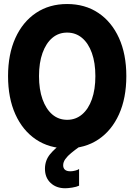

<svg xmlns="http://www.w3.org/2000/svg" viewBox="-20 -748 685 978"><path d="M321.8 7.8Q231 7.8 163.3 -37.6Q95.7 -83 58.3 -165.8Q21 -248.5 21 -360.4Q21 -471.7 58.3 -554.2Q95.7 -636.7 163.3 -682.1Q231 -727.5 321.8 -727.5Q413.1 -727.5 481 -682.1Q548.8 -636.7 586.2 -554.2Q623.5 -471.7 623.5 -360.4Q623.5 -248.5 586.2 -165.8Q548.8 -83 481 -37.6Q413.1 7.8 321.8 7.8ZM322.3 -137.7Q365.7 -137.7 398.2 -165.3Q430.7 -192.9 448.2 -242.7Q465.8 -292.5 465.8 -360.4Q465.8 -428.2 448 -478Q430.2 -527.8 397.9 -554.9Q365.7 -582 321.8 -582Q278.3 -582 246.3 -554.9Q214.4 -527.8 196.5 -478Q178.7 -428.2 178.7 -360.4Q178.7 -292.5 196.5 -242.4Q214.4 -192.4 246.3 -165Q278.3 -137.7 322.3 -137.7ZM312 210.9Q266.6 210.9 237.8 183.8Q209 156.7 209 111.8Q209 69.3 235.1 37.4Q261.2 5.4 306.6 -25.4L383.8 0Q361.3 16.1 342.8 31.2Q324.2 46.4 313 62Q301.8 77.6 301.8 93.8Q301.8 108.4 310.8 116.5Q319.8 124.5 338.9 124.5Q349.6 124.5 363 121.1Q376.5 117.7 382.8 112.8V197.8Q369.6 204.1 348.1 207.5Q326.7 210.9 312 210.9Z"/></svg>

Font: Reddit Sans Condensed ExtraBold
Style: Regular
Weight: 800
Designer: Stephen Hutchings
Foundry: Reddit
Version: Version 1.014